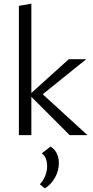

<svg xmlns="http://www.w3.org/2000/svg" viewBox="-20 -737 508 1047"><path d="M360 0 151 -209V0H83V-705L151 -717V-230L355 -414H450L213 -223L457 0ZM197 268Q216 248 226.5 222Q237 196 237 171Q237 120 208 99L256 62Q301 92 301 153Q301 193 280.5 230.5Q260 268 225 290Z"/></svg>

Font: Ysabeau
Style: Regular
Weight: 400
Designer: Christian Thalmann (Catharsis Fonts)
Version: Version 0.003